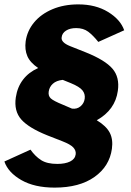

<svg xmlns="http://www.w3.org/2000/svg" viewBox="-53 -772 595 875"><path d="M-33 -36 86 -90Q107 -60 134 -42.5Q161 -25 208 -25Q244 -25 266.5 -36Q289 -47 292 -69Q294 -86 281 -100Q268 -114 232 -128L163 -155Q78 -189 44 -227.5Q10 -266 19 -328Q26 -375 52 -409Q78 -443 121 -462Q84 -487 71.5 -516.5Q59 -546 64 -584Q71 -632 102.5 -670Q134 -708 186 -730Q238 -752 304 -752Q383 -752 439.5 -717.5Q496 -683 513 -634L395 -581Q371 -611 349 -627.5Q327 -644 294 -644Q266 -644 248 -632.5Q230 -621 228 -602Q224 -579 266 -562L339 -533Q426 -498 459.5 -459Q493 -420 484 -358Q472 -271 388 -224Q431 -198 447 -167.5Q463 -137 457 -94Q446 -14 377.5 34.5Q309 83 196 83Q104 83 44 48.5Q-16 14 -33 -36ZM333 -322Q336 -344 322.5 -360.5Q309 -377 270 -393L233 -408Q204 -405 188 -390.5Q172 -376 169 -355Q166 -335 178.5 -323.5Q191 -312 233 -295L275 -277Q298 -274 314 -287.5Q330 -301 333 -322Z"/></svg>

Font: Morrison ExtraBold
Style: Regular
Weight: 800
Designer: Pablo Impallari, Rodrigo Fuenzalida (Modified by Dan O. Williams)
Version: Version 0.03;June 6, 2019;FontCreator 11.5.0.2425 64-bit; tt